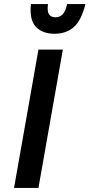

<svg xmlns="http://www.w3.org/2000/svg" viewBox="-20 -924 440 944"><path d="M169 0H49L169 -680H289ZM253 -839Q274 -839 288 -853.5Q302 -868 310 -904H400Q381 -826 344 -792Q307 -758 248 -758Q189 -758 156.5 -792Q124 -826 132 -904H216Q211 -868 221 -853.5Q231 -839 253 -839Z"/></svg>

Font: Inria Sans
Style: Bold Italic
Weight: 700
Italic angle: -10°
Designer: Black Foundry Team
Foundry: Black Foundry
Version: Version 1.2; ttfautohint (v1.8.3)